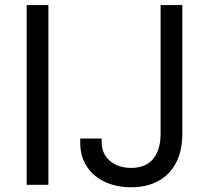

<svg xmlns="http://www.w3.org/2000/svg" viewBox="-20 -748 846 777"><path d="M175.8 -727.5V0H87.9V-727.5ZM510.7 9.8Q451.2 9.8 404.5 -12Q357.9 -33.7 331.3 -74.2Q304.7 -114.7 304.7 -170.9V-187.5H391.6V-170.9Q391.6 -140.1 407 -116.9Q422.4 -93.8 449.2 -81.1Q476.1 -68.4 510.7 -68.4Q548.8 -68.4 575.4 -84.2Q602.1 -100.1 616 -131.1Q629.9 -162.1 629.9 -207V-727.5H717.8V-207Q717.8 -137.7 692.4 -89.1Q667 -40.5 620.6 -15.4Q574.2 9.8 510.7 9.8Z"/></svg>

Font: Inter V
Style: 
Weight: 400
Designer: Rasmus Andersson
Foundry: rsms
Version: Version 4.000;git-a3f224843